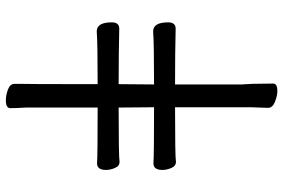

<svg xmlns="http://www.w3.org/2000/svg" viewBox="-172 -654 945 640"><g transform="rotate(-90 300.0 -333.5)"><path d="M317 119Q301 119 281 111Q261 103 261 88L263 29V-222Q99 -222 81 -219Q67 -219 60.5 -234.5Q54 -250 54 -264Q54 -294 76 -294Q106 -292 263 -292L262 -410Q99 -410 81 -407Q67 -407 60.5 -422.5Q54 -438 54 -452Q54 -482 76 -482Q106 -480 262 -480V-719Q260 -751 260 -771Q260 -786 286 -786Q303 -786 322 -779Q341 -772 341 -757V-741Q340 -731 340 -480Q474 -480 516 -483Q546 -483 546 -433Q546 -408 525 -408Q444 -410 340 -410L339 -292Q474 -292 516 -295Q546 -295 546 -245Q546 -220 525 -220Q444 -222 339 -222V3Q340 8 340 16.5Q340 25 341 33L342 105Q342 119 317 119Z"/></g></svg>

Font: ToneOZ-Pinyin-WenKai-Medium
Style: Medium
Weight: 700
Designer: Fontworks Inc.
Foundry: ToneOZ
Version: Version 0.240331